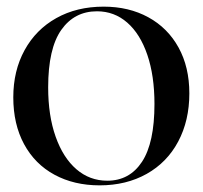

<svg xmlns="http://www.w3.org/2000/svg" viewBox="-20 -543 610 578"><path d="M20 -250Q20 -330 54 -392Q88 -454 149.5 -488.5Q211 -523 292 -523Q368 -523 426.5 -491Q485 -459 517.5 -400Q550 -341 550 -262Q550 -180 516.5 -117Q483 -54 421.5 -19.5Q360 15 280 15Q203 15 144 -17Q85 -49 52.5 -109Q20 -169 20 -250ZM303 1Q370 1 407.5 -56Q445 -113 445 -230Q445 -315 423.5 -378Q402 -441 363 -475Q324 -509 272 -509Q204 -509 164.5 -453Q125 -397 125 -280Q125 -195 147.5 -131.5Q170 -68 210 -33.5Q250 1 303 1Z"/></svg>

Font: Nyght Serif
Style: Regular
Weight: 400
Designer: Maksym Kobuzan
Version: Version 0.410;July 4, 2025;FontCreator 15.0.0.2958 64-bit